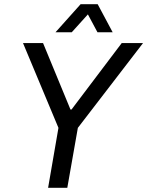

<svg xmlns="http://www.w3.org/2000/svg" viewBox="-20 -890 698 910"><path d="M208 0 257 -284 89 -686H184L314 -371H319L557 -686H658L349 -284L299 0ZM243 -737 362 -870H443L514 -737H442L381 -851L422 -850L320 -737Z"/></svg>

Font: Archivo SemiCondensed
Style: Italic
Weight: 400
Width: 4
Italic angle: -10°
Designer: Hector Gatti
Foundry: Omnibus-Type
Version: Version 2.001